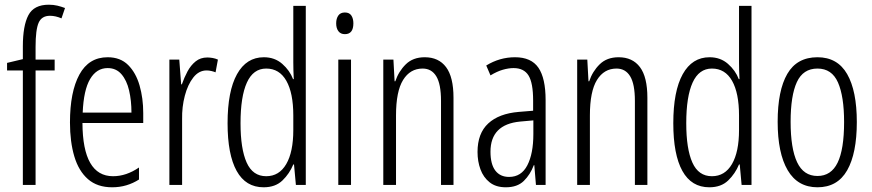

<svg xmlns="http://www.w3.org/2000/svg" viewBox="-20 -851 3701 815"><path d="M212 -552H131V-66H77V-552H10V-584L77 -600V-654Q77 -742 100.5 -786.5Q124 -831 187 -831Q207 -831 223.5 -827Q240 -823 256 -817L241 -773Q216 -784 192 -784Q157 -784 144 -754.5Q131 -725 131 -652V-598H212Z M437 -608Q491 -608 524 -575Q557 -542 572.5 -488Q588 -434 588 -371V-329H330Q331 -103 460 -103Q516 -103 570 -140V-89Q545 -73 516.5 -64.5Q488 -56 456 -56Q393 -56 353.5 -90.5Q314 -125 295.5 -187Q277 -249 277 -331Q277 -461 317 -534.5Q357 -608 437 -608ZM437 -562Q390 -562 362.5 -515.5Q335 -469 331 -373H538Q538 -424 528 -467Q518 -510 495.5 -536Q473 -562 437 -562Z M860 -607Q870 -607 882 -605Q894 -603 905 -598L895 -544Q888 -547 877.5 -549.5Q867 -552 857 -552Q824 -552 800.5 -522Q777 -492 764.5 -444.5Q752 -397 753 -345V-66H699V-598H741L749 -493H752Q762 -522 776 -548Q790 -574 810.5 -590.5Q831 -607 860 -607Z M1099 -56Q1023 -56 984.5 -125.5Q946 -195 946 -328Q946 -464 986 -536Q1026 -608 1100 -608Q1146 -608 1178 -580Q1210 -552 1224 -515H1227Q1226 -535 1225.5 -552Q1225 -569 1225 -586V-826H1278V-66H1236L1228 -153H1225Q1209 -114 1179 -85Q1149 -56 1099 -56ZM1110 -103Q1165 -103 1195 -154.5Q1225 -206 1225 -299V-361Q1225 -456 1195.5 -508Q1166 -560 1110 -560Q1055 -560 1028 -500.5Q1001 -441 1001 -328Q1001 -219 1027 -161Q1053 -103 1110 -103Z M1444 -798Q1463 -798 1471.5 -785Q1480 -772 1480 -752Q1480 -706 1444 -706Q1426 -706 1416.5 -718.5Q1407 -731 1407 -752Q1407 -772 1416 -785Q1425 -798 1444 -798ZM1470 -598V-66H1416V-598Z M1783 -608Q1842 -608 1873.5 -566Q1905 -524 1905 -436V-66H1852V-423Q1852 -494 1832 -527Q1812 -560 1774 -560Q1721 -560 1691 -511.5Q1661 -463 1661 -361V-66H1607V-598H1650L1655 -506H1658Q1672 -548 1702.5 -578Q1733 -608 1783 -608Z M2166 -608Q2235 -608 2265.5 -563.5Q2296 -519 2296 -426V-66H2255L2248 -150H2246Q2231 -110 2203.5 -83Q2176 -56 2127 -56Q2085 -56 2058.5 -77Q2032 -98 2019.5 -132Q2007 -166 2007 -206Q2007 -285 2052.5 -327Q2098 -369 2182 -376L2243 -381V-424Q2243 -499 2223.5 -530.5Q2204 -562 2160 -562Q2139 -562 2114.5 -555Q2090 -548 2062 -531L2044 -573Q2101 -608 2166 -608ZM2188 -335Q2062 -323 2062 -207Q2062 -154 2082.5 -127Q2103 -100 2141 -100Q2193 -100 2218.5 -149.5Q2244 -199 2244 -282V-340Z M2606 -608Q2665 -608 2696.5 -566Q2728 -524 2728 -436V-66H2675V-423Q2675 -494 2655 -527Q2635 -560 2597 -560Q2544 -560 2514 -511.5Q2484 -463 2484 -361V-66H2430V-598H2473L2478 -506H2481Q2495 -548 2525.5 -578Q2556 -608 2606 -608Z M2991 -56Q2915 -56 2876.5 -125.5Q2838 -195 2838 -328Q2838 -464 2878 -536Q2918 -608 2992 -608Q3038 -608 3070 -580Q3102 -552 3116 -515H3119Q3118 -535 3117.5 -552Q3117 -569 3117 -586V-826H3170V-66H3128L3120 -153H3117Q3101 -114 3071 -85Q3041 -56 2991 -56ZM3002 -103Q3057 -103 3087 -154.5Q3117 -206 3117 -299V-361Q3117 -456 3087.5 -508Q3058 -560 3002 -560Q2947 -560 2920 -500.5Q2893 -441 2893 -328Q2893 -219 2919 -161Q2945 -103 3002 -103Z M3617 -333Q3617 -200 3576 -128Q3535 -56 3450 -56Q3366 -56 3323.5 -128.5Q3281 -201 3281 -334Q3281 -467 3322 -537.5Q3363 -608 3450 -608Q3535 -608 3576 -536.5Q3617 -465 3617 -333ZM3336 -334Q3336 -221 3363.5 -162.5Q3391 -104 3450 -104Q3508 -104 3535.5 -160.5Q3563 -217 3563 -333Q3563 -442 3537 -501Q3511 -560 3450 -560Q3389 -560 3362.5 -502.5Q3336 -445 3336 -334Z"/></svg>

Font: Noto Sans Malayalam UI ExtraCondensed Light
Style: Regular
Weight: 300
Width: 2
Designer: Jelle Bosma - Monotype Design Team
Foundry: Monotype Imaging Inc.
Version: Version 2.104; ttfautohint (v1.8.4.7-5d5b)